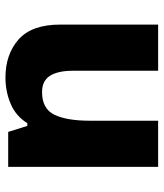

<svg xmlns="http://www.w3.org/2000/svg" viewBox="32 -714 599 703"><g transform="rotate(90 331.5 -362.5)"><path d="M591 -642V-93H463L441 -163H431Q405 -121 360 -102Q315 -83 264 -83Q179 -83 124.5 -131Q70 -179 70 -284V-642H239V-331Q239 -275 257.5 -246Q276 -217 317 -217Q378 -217 400 -262Q422 -307 422 -392V-642Z"/></g></svg>

Font: Noto Sans Telugu UI ExtraBold
Style: Regular
Weight: 800
Designer: Jelle Bosma - Monotype Design Team
Foundry: Monotype Imaging Inc.
Version: Version 2.005; ttfautohint (v1.8.4.7-5d5b)